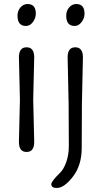

<svg xmlns="http://www.w3.org/2000/svg" viewBox="-20 -745 505 954"><path d="M117 -725Q158 -725 158 -677Q158 -655 143.5 -635.5Q129 -616 109 -616Q67 -616 67 -667Q67 -691 81.5 -708Q96 -725 117 -725ZM150 -460 145 -250 150 -40Q150 10 112 10Q74 10 74 -40L79 -250L74 -460Q74 -510 112 -510Q150 -510 150 -460ZM359 -725Q400 -725 400 -677Q400 -655 385.5 -635.5Q371 -616 351 -616Q309 -616 309 -667Q309 -691 323.5 -708Q338 -725 359 -725ZM392 -460 387 -230 386 -10Q386 76 342.5 132.5Q299 189 262 189Q235 189 235 170Q235 156 278 114Q296 97 309 61Q322 25 322 -20L321 -230L316 -460Q316 -510 354 -510Q392 -510 392 -460Z"/></svg>

Font: Delius Swash Caps
Style: Regular
Weight: 400
Designer: Natalia Raices
Foundry: Natalia Raices
Version: Version 1.002